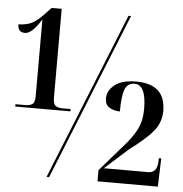

<svg xmlns="http://www.w3.org/2000/svg" viewBox="-52 -769 778 818"><g transform="rotate(5 337.5 -359.5)"><path d="M18 -287H254V-297H220Q200 -297 189.5 -304.5Q179 -312 179 -340V-719H136L117 -699Q85 -664 61.5 -651Q38 -638 1 -637Q1 -603 32 -603Q62 -603 101 -667V-340Q101 -312 90.5 -304.5Q80 -297 61 -297H18ZM177 0 465 -714H476L188 0ZM395 0H653L657 -121H647L646 -101Q642 -58 607 -58H417L516 -147Q590 -202 619 -239Q648 -276 648 -323Q648 -438 522 -438Q462 -438 431 -413.5Q400 -389 400 -356Q400 -328 419.5 -316.5Q439 -305 464 -305Q464 -371 475 -399.5Q486 -428 516 -428Q566 -428 566 -324Q566 -274 547 -236.5Q528 -199 487 -154L395 -48Z"/></g></svg>

Font: Noto Serif Display Condensed Semi
Style: Regular
Weight: 600
Width: 3
Designer: Monotype Design Team
Foundry: Monotype Imaging Inc.
Version: Version 1.900